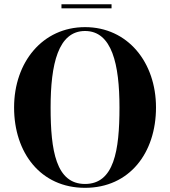

<svg xmlns="http://www.w3.org/2000/svg" viewBox="-20 -890 814 920"><path d="M274.5 -869.5V-850H514.5V-869.5ZM387.5 10C600.5 10 727.5 -157.5 727.5 -375C727.5 -592.5 591 -760 387.5 -760C184.5 -760 47.5 -592.5 47.5 -375C47.5 -157.5 175 10 387.5 10ZM387.5 -741.5C516.5 -741.5 552.5 -582 552.5 -375C552.5 -168 526.5 -8.5 387.5 -8.5C248.5 -8.5 222.5 -168 222.5 -375C222.5 -582 258.5 -741.5 387.5 -741.5Z"/></svg>

Font: Bodoni* 11pt
Style: Bold
Weight: 700
Version: Version 2.3